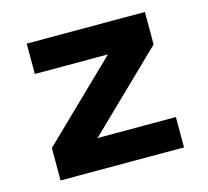

<svg xmlns="http://www.w3.org/2000/svg" viewBox="-81 -609 762 703"><g transform="rotate(-15 300.0 -258.0)"><path d="M66 0V-123L353 -401H76V-516H524V-393L237 -115H534V0Z"/></g></svg>

Font: Lilex Nerd Font
Style: Bold
Weight: 700
Designer: Mike Abbink, Paul van der Laan, Pieter van Rosmalen, Mikhael Khrustik
Foundry: Mikhael Khrustik
Version: Version 2.400; ttfautohint (v1.8.4.7-5d5b);Nerd Fonts 3.3.0